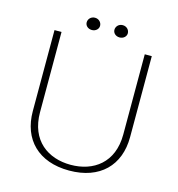

<svg xmlns="http://www.w3.org/2000/svg" viewBox="-132 -1009 1077 1163"><g transform="rotate(15 407.0 -427.5)"><path d="M452 -855C452 -835 469 -818 494 -818C518 -818 536 -835 536 -855C536 -876 519 -895 494 -895C469 -895 452 -876 452 -855ZM278 -855C278 -835 295 -818 320 -818C344 -818 362 -835 362 -855C362 -876 345 -895 320 -895C295 -895 278 -876 278 -855ZM146 -256V-759H102V-251C102 -74 214 40 407 40C600 40 712 -74 712 -251V-759H668V-256C668 -78 549 4 407 4C265 4 146 -78 146 -256Z"/></g></svg>

Font: LINE Seed JP_OTF Thin
Style: Regular
Weight: 250
Designer: LY Corporation & Fontrix & Fontworks
Version: Version 1.007